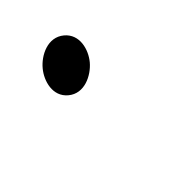

<svg xmlns="http://www.w3.org/2000/svg" viewBox="-55 -447 205 205"><g transform="rotate(45 48.0 -344.0)"><path d="M-22.6 -365.6C-34.1 -351.8 -24.6 -333.4 -13.7 -324.5C-3.3 -315.9 15 -310.6 25.9 -323.7C37.3 -337.3 27.9 -355.7 17.2 -364.7C6.8 -373.4 -11.6 -378.7 -22.6 -365.6Z"/></g></svg>

Font: MewTooHand
Style: BdCondLta
Weight: 400
Designer: Mew Too, Robert Jablonski
Version: Version 0.77